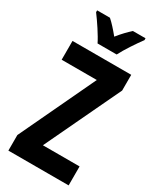

<svg xmlns="http://www.w3.org/2000/svg" viewBox="-231 -1006 897 1079"><g transform="rotate(30 217.5 -466.0)"><path d="M156 -772H280C301 -814 346 -881 375 -920V-932H293C269 -910 247 -888 218 -852C191 -885 166 -913 144 -932H61V-920C90 -882 138 -810 156 -772ZM414 0V-123H176L408 -612V-714H27V-592H255L23 -101V0Z"/></g></svg>

Font: Noto Sans Oriya ExtCond Bold
Style: Bold
Weight: 700
Width: 2
Designer: Amélie Bonet and Sol Matas
Foundry: Google LLC
Version: Version 2.006